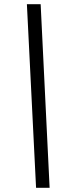

<svg xmlns="http://www.w3.org/2000/svg" viewBox="-20 -780 308 921"><path d="M153 121 109 -760H175L218 121Z"/></svg>

Font: Noto Serif SemiCondensed
Style: Bold Italic
Weight: 700
Width: 4
Italic angle: -12°
Designer: Monotype Design Team
Foundry: Monotype Imaging Inc.
Version: Version 2.014